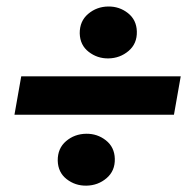

<svg xmlns="http://www.w3.org/2000/svg" viewBox="-20 -631 593 596"><path d="M541 -394 520 -274.9H24.9L45.9 -394ZM227.5 -527.3Q227.1 -565.4 253.7 -587.9Q280.3 -610.4 315.9 -610.8Q350.6 -611.3 377.2 -590.3Q403.8 -569.3 404.8 -533.2Q405.8 -495.6 379.2 -472.9Q352.5 -450.2 316.4 -449.7Q282.2 -449.2 255.4 -470Q228.5 -490.7 227.5 -527.3ZM159.2 -132.3Q158.7 -170.4 185.1 -192.9Q211.4 -215.3 247.6 -215.8Q282.2 -216.3 308.8 -195.3Q335.4 -174.3 336.4 -138.2Q337.4 -100.6 310.8 -77.9Q284.2 -55.2 248 -54.7Q213.4 -54.2 186.8 -75Q160.2 -95.7 159.2 -132.3Z"/></svg>

Font: Roboto Black
Style: Italic
Weight: 900
Italic angle: -12°
Designer: Christian Robertson
Foundry: Google
Version: Version 3.0; 2020